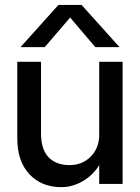

<svg xmlns="http://www.w3.org/2000/svg" viewBox="-20 -753 573 786"><path d="M219.2 -732.9H314L469.2 -560.1H370.1L267.1 -681.2L163.1 -560.1H64ZM147.9 -207Q147.9 -141.1 179 -109.1Q210 -77.1 265.1 -77.1Q316.9 -77.1 351.6 -112.1Q386.2 -147 386.2 -201.2V-500H481.9V0H386.2V-77.1Q359.9 -34.7 317.6 -10.7Q275.4 13.2 231 13.2Q150.4 13.2 100.6 -39.6Q50.8 -92.3 50.8 -187V-500H147.9Z"/></svg>

Font: Overused Grotesk Medium
Style: Regular
Weight: 500
Version: Version 0.002